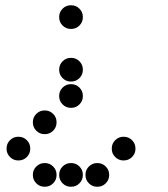

<svg xmlns="http://www.w3.org/2000/svg" viewBox="-20 -715 640 730"><path d="M249 -695Q231 -695 218 -682Q205 -669 205 -651V-649Q205 -631 218 -618Q231 -605 249 -605H251Q269 -605 282 -618Q295 -631 295 -649V-651Q295 -669 282 -682Q269 -695 251 -695ZM249 -495Q231 -495 218 -482Q205 -469 205 -451V-449Q205 -431 218 -418Q231 -405 249 -405H251Q269 -405 282 -418Q295 -431 295 -449V-451Q295 -469 282 -482Q269 -495 251 -495ZM249 -395Q231 -395 218 -382Q205 -369 205 -351V-349Q205 -331 218 -318Q231 -305 249 -305H251Q269 -305 282 -318Q295 -331 295 -349V-351Q295 -369 282 -382Q269 -395 251 -395ZM149 -295Q131 -295 118 -282Q105 -269 105 -251V-249Q105 -231 118 -218Q131 -205 149 -205H151Q169 -205 182 -218Q195 -231 195 -249V-251Q195 -269 182 -282Q169 -295 151 -295ZM49 -195Q31 -195 18 -182Q5 -169 5 -151V-149Q5 -131 18 -118Q31 -105 49 -105H51Q69 -105 82 -118Q95 -131 95 -149V-151Q95 -169 82 -182Q69 -195 51 -195ZM449 -195Q431 -195 418 -182Q405 -169 405 -151V-149Q405 -131 418 -118Q431 -105 449 -105H451Q469 -105 482 -118Q495 -131 495 -149V-151Q495 -169 482 -182Q469 -195 451 -195ZM149 -95Q131 -95 118 -82Q105 -69 105 -51V-49Q105 -31 118 -18Q131 -5 149 -5H151Q169 -5 182 -18Q195 -31 195 -49V-51Q195 -69 182 -82Q169 -95 151 -95ZM249 -95Q231 -95 218 -82Q205 -69 205 -51V-49Q205 -31 218 -18Q231 -5 249 -5H251Q269 -5 282 -18Q295 -31 295 -49V-51Q295 -69 282 -82Q269 -95 251 -95ZM349 -95Q331 -95 318 -82Q305 -69 305 -51V-49Q305 -31 318 -18Q331 -5 349 -5H351Q369 -5 382 -18Q395 -31 395 -49V-51Q395 -69 382 -82Q369 -95 351 -95Z"/></svg>

Font: Doto Black Rounded Black
Style: Regular
Weight: 900
Monospace: yes
Version: Version 1.000